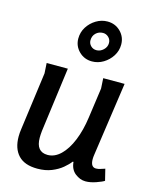

<svg xmlns="http://www.w3.org/2000/svg" viewBox="-116 -840 737 928"><g transform="rotate(15 252.5 -375.5)"><path d="M179 -493 136 -170Q134 -150 134 -136Q134 -65 192 -65Q227 -65 257 -94Q287 -123 308 -174.5Q329 -226 338 -292L359 -442L356 -493H463L410 -125Q409 -119 408.5 -113Q408 -107 408 -102Q408 -62 435 -62Q447 -62 460.5 -67Q474 -72 479 -73L493 -16Q483 -9 454.5 1Q426 11 402 11Q374 11 349.5 -8.5Q325 -28 322 -65H318Q306 -49 284.5 -31Q263 -13 232 -0.5Q201 12 161 12Q97 12 65.5 -21.5Q34 -55 34 -115Q34 -133 37 -153L76 -442L73 -493ZM306 -763Q345 -763 371.5 -736.5Q398 -710 398 -672Q398 -641 381.5 -615Q365 -589 338.5 -573Q312 -557 282 -557Q243 -557 216.5 -583.5Q190 -610 190 -647Q190 -679 206.5 -705Q223 -731 249.5 -747Q276 -763 306 -763ZM299 -704Q278 -704 263.5 -690Q249 -676 249 -654Q249 -638 260.5 -626.5Q272 -615 289 -615Q308 -615 323.5 -629.5Q339 -644 339 -664Q339 -681 327 -692.5Q315 -704 299 -704Z"/></g></svg>

Font: Rosario SemiBold
Style: Italic
Weight: 600
Italic angle: -8.05°
Designer: Hector Gatti
Foundry: Omnibus Type
Version: Version 1.101; ttfautohint (v1.8.1.43-b0c9)